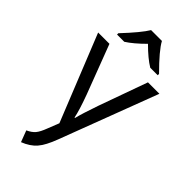

<svg xmlns="http://www.w3.org/2000/svg" viewBox="-318 -827 1128 1128"><g transform="rotate(45 245.5 -263.0)"><path d="M291 -766Q318 -715 416 -617V-606H354Q306 -635 245 -696Q184 -635 138 -606H78V-617Q172 -717 201 -766ZM-9 -536H85L201 -231Q237 -133 246 -85H250Q261 -131 296 -232L405 -536H500L269 74Q241 149 210.5 184Q180 219 126 240L99 169Q130 155 146.5 135.5Q163 116 179 73L207 2Z"/></g></svg>

Font: Advent Sans Logo
Style: Regular
Weight: 400
Designer: Types & Symbols
Foundry: Types & Symbols
Version: Version 1.002